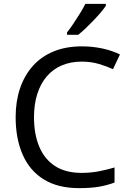

<svg xmlns="http://www.w3.org/2000/svg" viewBox="-20 -964 672 994"><path d="M403 -645Q346 -645 300 -625.5Q254 -606 222 -568.5Q190 -531 173 -477.5Q156 -424 156 -357Q156 -269 183.5 -204Q211 -139 265.5 -104Q320 -69 402 -69Q449 -69 491 -77Q533 -85 573 -97V-19Q533 -4 490.5 3Q448 10 389 10Q280 10 207 -35Q134 -80 97.5 -163Q61 -246 61 -358Q61 -439 83.5 -506Q106 -573 149.5 -622Q193 -671 257 -697.5Q321 -724 404 -724Q459 -724 510 -713Q561 -702 601 -682L565 -606Q532 -621 491.5 -633Q451 -645 403 -645ZM528 -934Q519 -920 502 -900Q485 -880 464.5 -858.5Q444 -837 423.5 -817.5Q403 -798 385 -784H327V-796Q342 -815 359.5 -841Q377 -867 394 -894.5Q411 -922 422 -944H528Z"/></svg>

Font: Noto Sans Devanagari
Style: Regular
Weight: 400
Designer: Jelle Bosma - Monotype Design Team
Foundry: Monotype Imaging Inc.
Version: Version 2.003